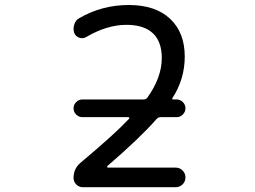

<svg xmlns="http://www.w3.org/2000/svg" viewBox="-20 -785 1040 784"><path d="M316.4 -306.6Q301.8 -306.6 291 -317.4Q280.3 -328.1 280.3 -342.8Q280.3 -357.4 291 -368.2Q301.8 -378.9 316.4 -378.9H566.4Q576.2 -378.9 582 -386.7Q640.6 -468.8 640.6 -547.9Q640.6 -615.2 604 -649.4Q567.4 -683.6 496.1 -683.6Q417 -683.6 332 -633.8Q319.3 -626 304.2 -630.9Q289.1 -635.7 283.2 -650.4Q280.3 -659.2 280.3 -668Q280.3 -675.8 283.2 -684.6Q288.1 -702.1 303.7 -710.9Q396.5 -764.6 505.9 -764.6Q614.3 -764.6 674.3 -708.5Q734.4 -652.3 734.4 -553.7Q734.4 -461.9 683.6 -383.8Q682.6 -381.8 683.6 -380.4Q684.6 -378.9 686.5 -378.9H701.2Q715.8 -378.9 726.6 -368.2Q737.3 -357.4 737.3 -342.8Q737.3 -328.1 726.6 -317.4Q715.8 -306.6 701.2 -306.6H635.7Q626 -306.6 619.1 -298.8Q552.7 -222.7 418.9 -107.4Q417 -105.5 417.5 -103Q418 -100.6 420.9 -100.6H697.3Q713.9 -100.6 725.6 -88.9Q737.3 -77.1 737.3 -60.5Q737.3 -43.9 725.6 -32.2Q713.9 -20.5 697.3 -20.5H318.4Q302.7 -20.5 291.5 -31.7Q280.3 -43 280.3 -58.6Q280.3 -96.7 309.6 -121.1Q446.3 -235.4 506.8 -299.8Q508.8 -301.8 507.8 -304.2Q506.8 -306.6 503.9 -306.6Z"/></svg>

Font: Rounded-X Mgen+ 1mn regular
Style: Regular
Weight: 400
Designer: [Source Han Sans]
Ryoko NISHIZUKA  (kana & ideographs); Paul D. Hunt (Latin, Greek & Cyrillic); Wenlong ZHANG  (bopomofo
Version: Version 1.059.20150602